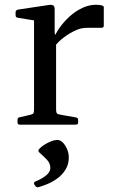

<svg xmlns="http://www.w3.org/2000/svg" viewBox="-20 -520 474 801"><path d="M122 0V-316H214V0ZM413 -413Q413 -404 403 -404H347Q335 -404 324.5 -402.5Q314 -401 302 -396Q273 -384 247 -364.5Q221 -345 204 -321L201 -350Q209 -376 227 -402Q245 -428 269.5 -450.5Q294 -473 322.5 -486.5Q351 -500 379 -500Q413 -500 413 -490ZM62 0Q53 0 53 -10V-20Q53 -30 63 -31L102 -40Q116 -43 119 -47Q122 -51 122 -65V-180H214V-64Q214 -51 217.5 -47Q221 -43 235 -41L297 -30Q306 -29 306 -19V-9Q306 0 296 0ZM122 -316V-462L140 -432L54 -446Q45 -447 45 -457V-469Q45 -477 55 -480L182 -499Q196 -501 202 -497.5Q208 -494 208 -481V-382L214 -365V-316ZM140 261Q132 263 126 254L123 249Q119 241 128 237Q153 227 171.5 212.5Q190 198 190 181Q190 161 175.5 146Q161 131 144 116Q137 110 143 102Q151 93 164 84.5Q177 76 192 70Q207 64 220 64Q232 64 242.5 75Q253 86 260 102.5Q267 119 267 137Q267 165 254 186.5Q241 208 221 223Q201 238 179.5 247Q158 256 140 261Z"/></svg>

Font: Hahmlet
Style: Regular
Weight: 400
Designer: Minjoo Ham & Mark Frömberg
Foundry: hypertype
Version: Version 1.002